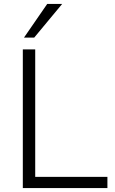

<svg xmlns="http://www.w3.org/2000/svg" viewBox="-20 -956 584 976"><path d="M96 0V-705H159V-57H526V0ZM102 -765 220 -936H296L154 -765Z"/></svg>

Font: Nunito Sans 11pt Light
Style: Regular
Weight: 300
Version: Version 3.101;gftools[0.9.27]